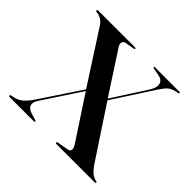

<svg xmlns="http://www.w3.org/2000/svg" viewBox="-118 -553 672 672"><g transform="rotate(45 218.0 -217.0)"><path d="M152.5 -395 253.5 -239.5 336 -368Q349.5 -390 344.8 -404.8Q340 -419.5 321 -423L293.5 -428Q289.5 -428.5 289.5 -431Q289.5 -434 293.5 -434H413.5Q417.5 -434 417.5 -431Q417.5 -428 411 -427Q385.5 -423 373.5 -410Q361.5 -397 346 -372L257 -234.5L381.5 -46Q405.5 -9 429 -7Q432.5 -7 432.5 -3.5Q432.5 0 427.5 0H239.5Q234.5 0 234.5 -3.5Q234.5 -6.5 239 -7.5L276.5 -14Q302 -17.5 285.5 -44L180.5 -204L86 -60.5Q64.5 -26 104 -14L126 -7.5Q131 -6 131 -3.5Q131 -0.5 126.5 -0.5H8.5Q2.5 -0.5 2.5 -4Q2.5 -8 10 -9Q32 -11.5 47.5 -24.2Q63 -37 79.5 -62.5L177 -209L54.5 -399Q45.5 -413 35 -419Q24.5 -425 13.5 -426Q7.5 -426 7.5 -430.5Q7.5 -434 13 -434H194Q198.5 -434 198.5 -431Q198.5 -428.5 194 -427.5L161 -422Q152.5 -421 149.2 -413.2Q146 -405.5 152.5 -395Z"/></g></svg>

Font: Fraunces 144pt S000
Style: Regular
Weight: 400
Version: Version 1.000; ttfautohint (v1.8.3)